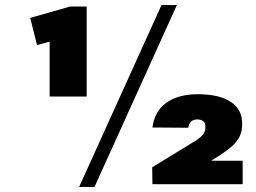

<svg xmlns="http://www.w3.org/2000/svg" viewBox="-20 -731 1016 762"><path d="M324 -348H177V-566L127 -552L100 -660L258 -705H324ZM621 -711H682L355 11H294ZM584 -67 762 -176Q781 -190 788 -200.5Q795 -211 795 -223V-229Q795 -243 786.5 -250Q778 -257 763 -257Q748 -257 739 -249Q730 -241 727 -224L585 -225Q593 -289 640 -323Q687 -357 765 -357Q850 -357 895.5 -327Q941 -297 941 -242V-236Q941 -210 931 -189.5Q921 -169 901.5 -151.5Q882 -134 856 -117L818 -93H943V0H585Z"/></svg>

Font: Pathway Extreme 8pt Thin 12pt ExtraBold
Style: Regular
Weight: 800
Version: Version 1.001;gftools[0.9.26]